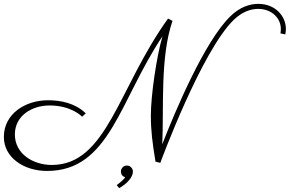

<svg xmlns="http://www.w3.org/2000/svg" viewBox="-49 -804 1500 994"><path d="M1428 -626C1430 -636 1431 -645 1431 -654C1431 -721 1376 -784 1288 -784C1243 -784 1192 -767 1144 -720C1011 -592 857 -227 791 -57C800 -245 779 -507 844 -696L821 -708C562 -348 505 50 219 50C123 50 28 -7 28 -108C28 -205 116 -258 208 -258C321 -258 375 -201 376 -200L395 -217C342 -269 268 -285 200 -285C82 -285 -29 -215 -29 -95C-29 11 73 81 195 81C519 81 570 -285 792 -616C761 -510 732 -308 732 -207C732 -124 740 -67 756 33L781 39C783 33 995 -541 1162 -702C1205 -743 1249 -758 1287 -758C1360 -758 1405 -708 1405 -654C1405 -646 1404 -639 1403 -631ZM608 53C592 53 577 66 577 84C577 97 584 110 599 113C593 125 570 144 555 154L568 170C600 152 639 119 639 84C639 68 626 53 608 53Z"/></svg>

Font: Parisienne
Style: Regular
Weight: 400
Designer: Astigmatic (AOETI)
Foundry: Astigmatic (AOETI)
Version: Version 1.000